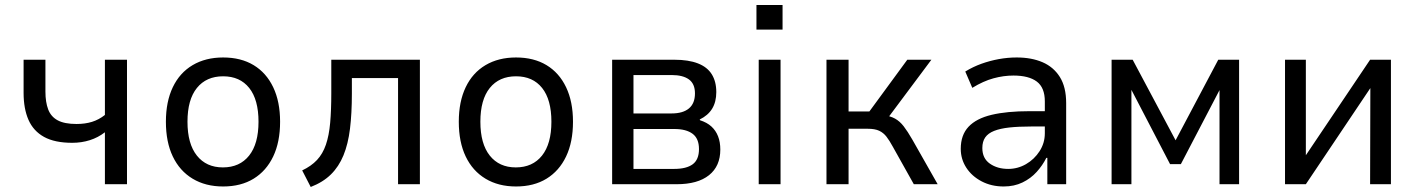

<svg xmlns="http://www.w3.org/2000/svg" viewBox="-20 -734 5653 765"><path d="M398 0V-207Q371 -186 338 -175.5Q305 -165 268 -165Q198 -165 155.5 -188.5Q113 -212 93.5 -256.5Q74 -301 74 -364V-496H161V-369Q161 -327 172 -298Q183 -269 210 -254.5Q237 -240 285 -240Q319 -240 346.5 -248.5Q374 -257 398 -276V-496H486V0Z M869 9Q799 9 747.5 -22Q696 -53 668.5 -110.5Q641 -168 641 -249Q641 -329 668.5 -386.5Q696 -444 747.5 -474.5Q799 -505 869 -505Q940 -505 990.5 -474.5Q1041 -444 1068.5 -386.5Q1096 -329 1096 -249Q1096 -168 1068.5 -110.5Q1041 -53 990.5 -22Q940 9 869 9ZM868 -67Q935 -67 972.5 -114Q1010 -161 1010 -249Q1010 -337 973 -383.5Q936 -430 869 -430Q802 -430 764.5 -383.5Q727 -337 727 -249Q727 -161 764.5 -114Q802 -67 868 -67Z M1218 11 1184 -55Q1220 -72 1243 -96.5Q1266 -121 1278.5 -157.5Q1291 -194 1295.5 -244.5Q1300 -295 1300 -363V-496H1653V0H1566V-423H1382V-361Q1382 -282 1374.5 -221Q1367 -160 1348.5 -115Q1330 -70 1298.5 -39Q1267 -8 1218 11Z M2036 9Q1966 9 1914.5 -22Q1863 -53 1835.5 -110.5Q1808 -168 1808 -249Q1808 -329 1835.5 -386.5Q1863 -444 1914.5 -474.5Q1966 -505 2036 -505Q2107 -505 2157.5 -474.5Q2208 -444 2235.5 -386.5Q2263 -329 2263 -249Q2263 -168 2235.5 -110.5Q2208 -53 2157.5 -22Q2107 9 2036 9ZM2035 -67Q2102 -67 2139.5 -114Q2177 -161 2177 -249Q2177 -337 2140 -383.5Q2103 -430 2036 -430Q1969 -430 1931.5 -383.5Q1894 -337 1894 -249Q1894 -161 1931.5 -114Q1969 -67 2035 -67Z M2419 0V-496H2667Q2723 -496 2760.5 -481.5Q2798 -467 2816 -438Q2834 -409 2834 -367Q2834 -328 2817.5 -301Q2801 -274 2768 -258L2769 -255Q2797 -246 2814.5 -230Q2832 -214 2841 -191Q2850 -168 2850 -138Q2850 -72 2805 -36Q2760 0 2676 0ZM2504 -61H2666Q2715 -61 2740 -79.5Q2765 -98 2765 -140Q2765 -182 2739.5 -201Q2714 -220 2667 -220H2504ZM2504 -282H2656Q2701 -282 2725 -302Q2749 -322 2749 -362Q2749 -400 2725 -417.5Q2701 -435 2656 -435H2504Z M2994 -616V-714H3098V-616ZM3003 0V-496H3090V0Z M3273 0V-496H3361V-290H3444L3595 -496H3691L3511 -255L3497 -276Q3527 -272 3546 -261.5Q3565 -251 3580.5 -231Q3596 -211 3615 -178L3716 0H3621L3537 -150Q3524 -174 3512 -189.5Q3500 -205 3483 -213Q3466 -221 3437 -221H3361V0Z M3979 9Q3930 9 3891 -11.5Q3852 -32 3830 -66Q3808 -100 3808 -141Q3808 -196 3839 -229Q3870 -262 3931 -276.5Q3992 -291 4082 -291H4156V-230H4089Q4038 -230 4001.5 -226Q3965 -222 3941 -212.5Q3917 -203 3905.5 -186.5Q3894 -170 3894 -144Q3894 -103 3924 -82Q3954 -61 3997 -61Q4035 -61 4068 -80Q4101 -99 4122 -131.5Q4143 -164 4143 -203V-330Q4143 -385 4111 -409Q4079 -433 4018 -433Q3979 -433 3938.5 -422Q3898 -411 3854 -384L3826 -449Q3857 -468 3890.5 -480Q3924 -492 3959.5 -498.5Q3995 -505 4031 -505Q4090 -505 4134 -486Q4178 -467 4203 -427Q4228 -387 4228 -323V0H4153V-105H4149Q4134 -75 4110.5 -49Q4087 -23 4054 -7Q4021 9 3979 9Z M4409 0V-496H4493L4664 -175L4834 -496H4917V0H4839V-375L4685 -80H4642L4488 -376V0Z M5100 0V-496H5183V-108H5178L5439 -496H5522V0H5439L5440 -389H5444L5183 0Z"/></svg>

Font: Nunito Sans 7pt SemiCondensed
Style: Regular
Weight: 400
Width: 4
Designer: Vernon Adams
Foundry: Vernon Adams
Version: Version 3.101;gftools[0.9.27]